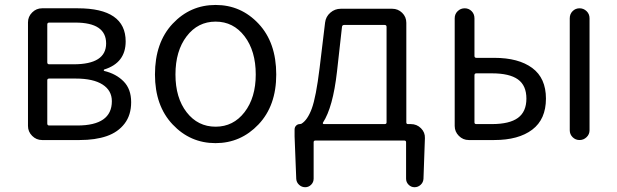

<svg xmlns="http://www.w3.org/2000/svg" viewBox="-20 -574 2529 787"><path d="M152.3 0Q128.9 0 111.8 -17.1Q94.7 -34.2 94.7 -57.6V-482.4Q94.7 -505.9 111.8 -522.9Q128.9 -540 152.3 -540H298.8Q495.1 -540 495.1 -404.3Q495.1 -316.4 407.2 -289.1Q405.3 -288.1 405.3 -286.1Q405.3 -284.2 407.2 -283.2Q456.1 -271.5 486.8 -240.2Q517.6 -209 517.6 -155.3Q517.6 -102.5 490.7 -67.4Q463.9 -32.2 417.5 -16.1Q371.1 0 306.6 0ZM173.8 -318.4Q173.8 -310.5 181.6 -310.5H282.2Q415 -310.5 415 -396Q415 -481.4 289.1 -481.4H181.6Q173.8 -481.4 173.8 -473.6ZM173.8 -67.4Q173.8 -59.6 181.6 -59.6H296.9Q438.5 -59.6 438.5 -159.2Q438.5 -203.1 400.4 -227.5Q362.3 -252 290 -252H181.6Q173.8 -252 173.8 -245.1Z M615.2 -268.6Q615.2 -399.4 687.5 -476.6Q759.8 -553.7 863.8 -553.7Q967.8 -553.7 1040 -476.6Q1112.3 -399.4 1112.3 -268.6Q1112.3 -140.6 1039.6 -64Q966.8 12.7 863.3 12.7Q759.8 12.7 687.5 -64Q615.2 -140.6 615.2 -268.6ZM1028.3 -268.6Q1028.3 -365.2 982.4 -425.3Q936.5 -485.4 863.8 -485.4Q791 -485.4 745.1 -425.3Q699.2 -365.2 699.2 -268.6Q699.2 -172.9 745.1 -113.8Q791 -54.7 863.8 -54.7Q936.5 -54.7 982.4 -114.3Q1028.3 -173.8 1028.3 -268.6Z M1390.6 -471.7Q1382.8 -471.7 1381.8 -463.9L1361.3 -280.3Q1344.7 -133.8 1303.7 -71.3Q1302.7 -69.3 1303.7 -67.4Q1304.7 -65.4 1307.6 -65.4H1556.6Q1564.5 -65.4 1564.5 -72.3V-463.9Q1564.5 -471.7 1556.6 -471.7ZM1645.5 -72.3Q1645.5 -65.4 1652.3 -65.4H1664.1Q1688.5 -65.4 1705.6 -48.3Q1722.7 -31.2 1721.7 -7.8L1715.8 159.2Q1714.8 173.8 1704.1 183.6Q1693.4 193.4 1679.2 193.4Q1665 193.4 1654.8 183.1Q1644.5 172.9 1644.5 158.2V8.8Q1644.5 2 1636.7 2H1273.4Q1265.6 2 1265.6 8.8V158.2Q1265.6 172.9 1255.4 183.1Q1245.1 193.4 1231 193.4Q1216.8 193.4 1206.1 183.6Q1195.3 173.8 1194.3 159.2L1187.5 -14.6V-43Q1187.5 -52.7 1193.8 -59.1Q1200.2 -65.4 1209 -65.4Q1211.9 -65.4 1214.8 -66.4Q1240.2 -81.1 1257.8 -128.4Q1275.4 -175.8 1290 -294.9L1312.5 -481.4Q1315.4 -505.9 1334 -522Q1352.5 -538.1 1377 -538.1H1587.9Q1611.3 -538.1 1628.4 -521.5Q1645.5 -504.9 1645.5 -480.5Z M1901.4 0Q1877.9 0 1860.8 -17.1Q1843.8 -34.2 1843.8 -57.6V-499Q1843.8 -516.6 1856 -528.3Q1868.2 -540 1884.8 -540Q1901.4 -540 1913.1 -528.3Q1924.8 -516.6 1924.8 -499V-344.7Q1924.8 -336.9 1932.6 -336.9H2005.9Q2105.5 -336.9 2161.6 -295.4Q2217.8 -253.9 2217.8 -169.9Q2217.8 -85 2161.6 -42.5Q2105.5 0 2005.9 0ZM1924.8 -72.3Q1924.8 -65.4 1932.6 -65.4H1996.1Q2068.4 -65.4 2103 -90.8Q2137.7 -116.2 2137.7 -169.9Q2137.7 -223.6 2103 -248.5Q2068.4 -273.4 1996.1 -273.4H1932.6Q1924.8 -273.4 1924.8 -265.6ZM2315.4 -40V-499Q2315.4 -516.6 2327.1 -528.3Q2338.9 -540 2355.5 -540Q2372.1 -540 2384.3 -528.3Q2396.5 -516.6 2396.5 -499V-40Q2396.5 -23.4 2384.3 -11.7Q2372.1 0 2355.5 0Q2338.9 0 2327.1 -11.7Q2315.4 -23.4 2315.4 -40Z"/></svg>

Font: Gen Jyuu Gothic Normal
Style: Regular
Weight: 300
Designer: [Source Han Sans]
Ryoko NISHIZUKA  (kana & ideographs); Paul D. Hunt (Latin, Greek & Cyrillic); Wenlong ZHANG  (bopomofo
Version: Version 1.002.20150607